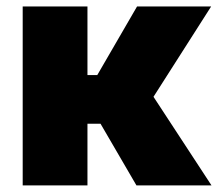

<svg xmlns="http://www.w3.org/2000/svg" viewBox="-20 -562 661 582"><path d="M48.8 0V-542.5H245.1V-334.5H274.9L395.5 -542.5H620.1L445.3 -268.6L621.1 0H393.6L284.7 -187H245.1V0Z"/></svg>

Font: Inter 16pt Black
Style: Regular
Weight: 900
Version: Version 4.001;git-66647c0bb